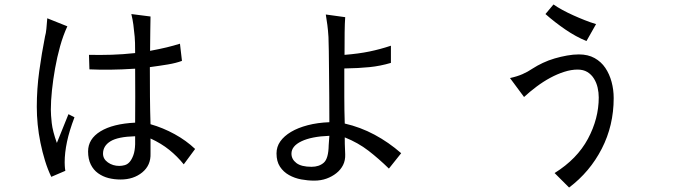

<svg xmlns="http://www.w3.org/2000/svg" viewBox="-20 -732 3040 861"><path d="M586 -121Q509 -119 475.5 -98.5Q442 -78 442 -43Q442 -19 464 -3.5Q486 12 515 12Q527 12 539.5 8.5Q552 5 561.5 -6Q571 -17 578 -36Q585 -55 586 -85ZM314 -206Q291 -146 280.5 -96.5Q270 -47 270 -4Q270 1 270.5 11.5Q271 22 273 34L210 61Q194 28 182 -11Q170 -50 161.5 -91.5Q153 -133 149 -173.5Q145 -214 145 -253Q145 -333 156 -413Q167 -493 182 -569Q186 -582 188 -603Q190 -624 192 -650L282 -614Q263 -573 249.5 -524.5Q236 -476 227 -425.5Q218 -375 213 -327Q208 -279 208 -240Q208 -217 212 -180.5Q216 -144 235 -91L287 -220ZM804 5Q775 -31 739 -60Q703 -89 655 -111V-44Q657 9 618 41Q579 73 521 73Q492 73 466.5 66.5Q441 60 420 45Q399 30 387 5.5Q375 -19 375 -53Q375 -109 430.5 -143Q486 -177 586 -182Q587 -299 586 -424Q524 -420 474 -419.5Q424 -419 381 -421L379 -486Q432 -485 481 -486.5Q530 -488 586 -494Q586 -522 585.5 -540Q585 -558 584 -567Q581 -599 578 -621.5Q575 -644 569 -669L655 -658Q655 -635 654 -596.5Q653 -558 653 -504Q696 -512 727 -519.5Q758 -527 787 -536L796 -459Q769 -449 733 -443Q697 -437 652 -431Q652 -362 652.5 -298.5Q653 -235 655 -175Q711 -159 763 -130.5Q815 -102 855 -64Z M1457 -123Q1377 -120 1332 -98.5Q1287 -77 1287 -43Q1287 -18 1309 -1Q1331 16 1377 16Q1411 16 1432 -2.5Q1453 -21 1454 -81Q1455 -86 1455 -95Q1455 -104 1457 -123ZM1724 24Q1679 -20 1632.5 -56Q1586 -92 1526 -116Q1526 -82 1527 -66.5Q1528 -51 1528 -40Q1529 -13 1518.5 8Q1508 29 1488.5 44.5Q1469 60 1444 69Q1419 78 1389 78Q1360 78 1330.5 72.5Q1301 67 1276 53Q1251 39 1235.5 15.5Q1220 -8 1220 -44Q1220 -74 1237 -98Q1254 -122 1285 -140.5Q1316 -159 1360 -170.5Q1404 -182 1457 -184Q1457 -240 1456.5 -299Q1456 -358 1455.5 -410Q1455 -462 1454.5 -503.5Q1454 -545 1453 -566Q1451 -598 1448 -620Q1445 -642 1441 -667L1528 -655Q1526 -628 1525.5 -587Q1525 -546 1525 -486Q1588 -491 1636.5 -501Q1685 -511 1733 -527V-450Q1686 -436 1637.5 -431Q1589 -426 1524 -425Q1524 -358 1524 -298Q1524 -238 1526 -178Q1596 -162 1659.5 -128Q1723 -94 1779 -45Z M2732 -292Q2732 -169 2678.5 -65Q2625 39 2532 109L2467 44Q2568 -19 2616.5 -109.5Q2665 -200 2665 -295Q2665 -317 2660 -339Q2655 -361 2643.5 -379.5Q2632 -398 2614 -409Q2596 -420 2570 -420Q2542 -420 2510.5 -410Q2479 -400 2447.5 -383Q2416 -366 2386 -343.5Q2356 -321 2330 -297L2267 -382Q2299 -389 2323 -399.5Q2347 -410 2369 -425Q2389 -438 2414.5 -450Q2440 -462 2467.5 -470Q2495 -478 2523 -483Q2551 -488 2576 -488Q2617 -488 2646.5 -471.5Q2676 -455 2694.5 -427.5Q2713 -400 2722.5 -365Q2732 -330 2732 -292ZM2610 -548Q2563 -567 2515.5 -599.5Q2468 -632 2426 -669L2462 -712Q2479 -700 2502 -687.5Q2525 -675 2550.5 -663.5Q2576 -652 2602.5 -641.5Q2629 -631 2653 -624Z"/></svg>

Font: NanumGothicCoding
Style: Regular
Weight: 400
Monospace: yes
Designer: Kwon Bruce; Nicolas Noh; Sung-woo Choi; Go-un Cha; Soo-hyun Park;
Foundry: NHN Corporation
Version: Version 2.000;PS 1;hotconv 1.0.49;makeotf.lib2.0.14853